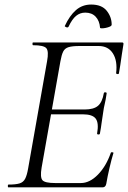

<svg xmlns="http://www.w3.org/2000/svg" viewBox="-20 -808 554 828"><path d="M16 0Q13.8 0 13.8 -6Q13.8 -12 16 -12Q47.8 -12 64.2 -17Q80.6 -22 88.4 -37Q96.2 -52 101.2 -81L183 -544Q191 -587 179.9 -600Q168.8 -613 122.8 -613Q120 -613 120 -619Q120 -625 122.8 -625H506.2Q514.2 -625 512.2 -616Q509.2 -597.8 505.6 -574.2Q502 -550.6 498.9 -528.2Q495.8 -505.8 492.8 -491.6Q491.8 -487.6 485.9 -488.7Q480 -489.8 480.8 -492.6Q487.2 -545.4 467 -577.5Q446.8 -609.6 405.4 -609.6H322.6Q292.2 -609.6 275.9 -604.7Q259.6 -599.8 252.5 -585.6Q245.4 -571.4 240.4 -543L159.4 -85Q152.4 -43.4 163 -31Q173.6 -18.6 218.6 -18.6H328.6Q366.8 -18.6 402.3 -54.9Q437.8 -91.2 458 -149.4Q459.2 -152.4 465.1 -151.3Q471 -150.2 469 -147.4Q460.8 -120.8 452.2 -83.7Q443.6 -46.6 438.2 -15Q435.2 0 422.2 0ZM410.8 -231.6Q409.8 -227.6 403.8 -228.1Q397.8 -228.6 398.8 -232.6Q406.8 -277.4 392.9 -296.2Q379 -315 337.6 -315H174.2L177.4 -335.8H344.6Q384 -335.8 402.6 -351.7Q421.2 -367.6 427.8 -406.2Q428.8 -410.4 434.8 -409.9Q440.8 -409.4 439.8 -404.4Q435.6 -375.6 431.6 -359.5Q427.6 -343.4 425.2 -325Q421.2 -302.4 418.5 -280.3Q415.8 -258.2 410.8 -231.6ZM411.4 -688.8Q409.2 -718 392.7 -735.8Q376.2 -753.6 347.6 -753.6Q325.6 -753.6 308.3 -739.7Q291 -725.8 275.6 -692.8Q272.4 -687.8 265.4 -690.8Q258.4 -693.8 259.4 -695.8Q280 -740.4 307.5 -764.4Q335 -788.4 373.2 -788.4Q418.8 -788.4 440.2 -761.6Q461.6 -734.8 461.6 -701.8Q461.6 -696.8 453.9 -693.3Q446.2 -689.8 436.5 -687.8Q426.8 -685.8 419.1 -685.8Q411.4 -685.8 411.4 -688.8Z"/></svg>

Font: Cormorant Light
Style: Italic
Weight: 300
Italic angle: -10°
Designer: Christian Thalmann (Catharsis Fonts)
Foundry: Catharsis Fonts
Version: Version 4.000